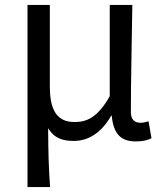

<svg xmlns="http://www.w3.org/2000/svg" viewBox="-20 -563 668 782"><path d="M92 199H184C178 114 177 66 176 -41C202 2 238 11 281 11C340 11 393 -22 433 -92H435C442 -19 471 13 533 13C562 13 581 8 597 0L585 -69C572 -65 562 -63 553 -63C529 -63 513 -75 513 -106C513 -237 517 -396 519 -543H427V-171C376 -82 332 -66 283 -66C212 -66 183 -115 183 -210V-543H92Z"/></svg>

Font: Noto Sans CJK SC Regular
Style: Regular
Weight: 400
Designer: Ryoko NISHIZUKA (kana & ideographs); Paul D. Hunt (Latin, Greek & Cyrillic); Wenlong ZHANG (bopomofo); Sandoll Communica
Foundry: Adobe Systems Incorporated
Version: Version 1.004;PS 1.004;hotconv 1.0.82;makeotf.lib2.5.63406